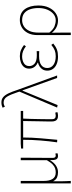

<svg xmlns="http://www.w3.org/2000/svg" viewBox="848 -1696 1045 2782"><g transform="rotate(-90 1371.0 -304.5)"><path d="M105 198V-527H141V-192Q141 -112 169.5 -66Q198 -20 263 -20Q292 -20 320 -28Q348 -36 378 -63.5Q408 -91 441 -148V-527H477Q477 -448 476.5 -370.5Q476 -293 475.5 -215.5Q475 -138 475 -59Q475 -40 484 -30Q493 -20 506 -20Q514 -20 520.5 -21.5Q527 -23 537 -26L543 4Q536 8 526 10.5Q516 13 503 13Q466 13 453.5 -13.5Q441 -40 442 -101H440Q404 -42 360 -14.5Q316 13 267 13Q224 13 191.5 -1Q159 -15 136 -58Q136 -12 136 21.5Q136 55 136.5 82.5Q137 110 138 137Q139 164 141 198Z M1084 13Q1056 13 1038 3.5Q1020 -6 1011 -27Q1002 -48 1002 -81Q1002 -108 1003 -156Q1004 -204 1005 -262.5Q1006 -321 1007 -381Q1008 -441 1009 -492H770Q770 -368 759 -241Q748 -114 737 2L700 0Q717 -116 727 -243.5Q737 -371 737 -492H610V-522L682 -527H1155V-492H1044Q1041 -439 1039.5 -378Q1038 -317 1037 -257.5Q1036 -198 1035.5 -150Q1035 -102 1035 -75Q1035 -47 1047.5 -33.5Q1060 -20 1086 -20Q1097 -20 1131 -26L1138 4Q1126 8 1113.5 10.5Q1101 13 1084 13Z M1240 7 1204 0 1435 -546 1426 -574Q1394 -672 1363 -723.5Q1332 -775 1277 -775Q1258 -775 1242.5 -769.5Q1227 -764 1216 -757L1202 -790Q1216 -797 1235.5 -802Q1255 -807 1280 -807Q1326 -807 1357 -779.5Q1388 -752 1412 -700Q1436 -648 1460 -574L1669 0H1633L1453 -502H1449Z M1943 13Q1880 13 1834 -6.5Q1788 -26 1763.5 -61Q1739 -96 1739 -141Q1739 -181 1755.5 -208.5Q1772 -236 1798.5 -253Q1825 -270 1854 -277V-282Q1813 -299 1790.5 -331.5Q1768 -364 1768 -405Q1768 -450 1792.5 -480Q1817 -510 1858 -525Q1899 -540 1949 -540Q1997 -540 2036.5 -523.5Q2076 -507 2110 -480L2092 -452Q2058 -478 2023 -492.5Q1988 -507 1947 -507Q1889 -507 1847 -481.5Q1805 -456 1805 -403Q1805 -357 1841.5 -325.5Q1878 -294 1962 -294Q1977 -294 1989.5 -294.5Q2002 -295 2022 -296V-259Q1999 -261 1982 -261Q1965 -261 1946 -261Q1863 -261 1820 -230Q1777 -199 1777 -143Q1777 -86 1823 -53Q1869 -20 1947 -20Q1996 -20 2033 -34.5Q2070 -49 2112 -84L2132 -56Q2087 -19 2044.5 -3Q2002 13 1943 13Z M2254 198V-283Q2254 -368 2284.5 -425Q2315 -482 2364.5 -511Q2414 -540 2471 -540Q2578 -540 2630.5 -466.5Q2683 -393 2683 -271Q2683 -182 2652 -118Q2621 -54 2571.5 -20.5Q2522 13 2467 13Q2418 13 2374 -6.5Q2330 -26 2288 -75Q2289 -22 2289.5 19.5Q2290 61 2290 103Q2290 145 2290 198ZM2469 -20Q2518 -20 2558 -52Q2598 -84 2622 -141Q2646 -198 2646 -271Q2646 -338 2628 -391.5Q2610 -445 2571 -476Q2532 -507 2469 -507Q2423 -507 2382 -482Q2341 -457 2315.5 -404.5Q2290 -352 2290 -268V-113Q2337 -55 2381.5 -37.5Q2426 -20 2469 -20Z"/></g></svg>

Font: Shanggu Sans SC VF
Style: Regular
Weight: 250
Designer: GuiWonder
Version: Version 1.021